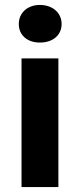

<svg xmlns="http://www.w3.org/2000/svg" viewBox="-20 -756 323 776"><path d="M141 -584C194 -584 229 -614 229 -659C229 -704 193 -736 141 -736C91 -736 56 -704 56 -659C56 -614 90 -584 141 -584ZM67 0H216V-520H67Z"/></svg>

Font: Fixel Display Bold
Style: Bold
Weight: 700
Designer: AlfaBravo + MacPaw
Foundry: Kyrylo Tkachov, Marchela Mozhyna, Serhii Makarenko, Maria Weinstein, Zakhar Kryvoshyya
Version: Version 1.211